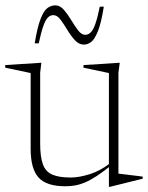

<svg xmlns="http://www.w3.org/2000/svg" viewBox="-26 -704 567 736"><path d="M128 -153Q128 -102.5 138.5 -74Q149 -45.5 174.8 -34.5Q200.5 -23.5 245 -23.5Q276.5 -23.5 317 -36Q357.5 -48.5 396.5 -78.5L403 -72.5Q370.5 -46 345.2 -29.5Q320 -13 299.5 -4.5Q279 4 261 7Q243 10 224.5 10Q152 10 121.8 -23.5Q91.5 -57 91.5 -133.5V-424L-6 -444.5V-454.5L132.5 -463.5L128 -425ZM391.5 12V-69.5V-424L294 -444.5V-454.5L433 -463.5L428 -425V-38.5Q432.5 -38 444.2 -36.5Q456 -35 471 -33.2Q486 -31.5 499.5 -29.8Q513 -28 521 -27V-19L396 12ZM372 -678.5Q362 -616 349.5 -584.8Q337 -553.5 323.5 -543.2Q310 -533 295.5 -533Q276.5 -533 261 -550Q245.5 -567 232 -589.5Q218.5 -612 205.8 -629Q193 -646 178.5 -646Q166.5 -646 157.2 -636.5Q148 -627 139.8 -603.5Q131.5 -580 122.5 -538H107Q117.5 -601 129.8 -632.2Q142 -663.5 156.2 -673.5Q170.5 -683.5 186 -683.5Q204 -683.5 218.8 -666.5Q233.5 -649.5 247 -627Q260.5 -604.5 273.5 -587.5Q286.5 -570.5 300.5 -570.5Q312.5 -570.5 322 -580Q331.5 -589.5 339.8 -613.2Q348 -637 356.5 -678.5Z"/></svg>

Font: Newsreader 36pt ExtraLight
Style: Regular
Weight: 250
Designer: Hugues Gentile
Foundry: Production Type
Version: Version 1.003